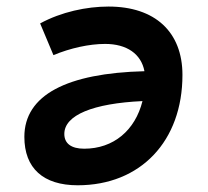

<svg xmlns="http://www.w3.org/2000/svg" viewBox="-20 -547 626 577"><path d="M295.9 -415C361.3 -415 404.3 -384.8 414.1 -333C181.6 -327.1 53.2 -261.7 53.2 -135.7C53.2 -41.5 109.9 9.8 213.4 9.8C402.3 9.8 528.3 -122.6 528.3 -321.8C528.3 -451.2 445.8 -527.3 306.2 -527.3C240.2 -527.3 164.1 -511.2 100.6 -476.6L140.6 -381.3C190.9 -402.3 248 -415 295.9 -415ZM408.2 -243.2C386.2 -155.3 321.3 -100.1 232.9 -100.1C194.3 -100.1 173.3 -115.7 173.3 -144.5C173.3 -201.2 259.8 -236.3 408.2 -243.2Z"/></svg>

Font: Cascadia Code SemiBold
Style: Italic
Weight: 600
Italic angle: -10°
Monospace: yes
Designer: Aaron Bell
Foundry: Saja Typeworks
Version: Version 2404.023